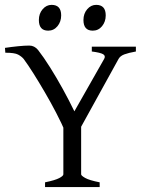

<svg xmlns="http://www.w3.org/2000/svg" viewBox="-20 -754 586 774"><path d="M527.8 -546.4Q497.6 -541 481 -534.7Q464.4 -528.3 458 -516.6L293.9 -219.2H244.6Q228.5 -256.8 206.5 -299.1Q184.6 -341.3 160.6 -382.3Q136.7 -423.3 114.5 -458.5Q92.3 -493.7 75.2 -516.6Q66.9 -526.4 53 -533.9Q39.1 -541.5 1.5 -541.5L0 -561Q25.9 -564.9 52.7 -567.6Q79.6 -570.3 98.1 -570.3Q118.7 -570.3 133.3 -552.7Q155.8 -523.9 181.9 -482.4Q208 -440.9 233.4 -394.8Q258.8 -348.6 279.8 -305.2L399.9 -516.6Q406.7 -528.8 395.8 -535.4Q384.8 -542 350.1 -546.4V-565.9H527.8ZM161.6 0V-19Q202.1 -27.3 218.8 -36.1Q235.4 -44.9 235.4 -51.3V-286.1H307.1V-51.3Q307.1 -45.9 323.5 -36.6Q339.8 -27.3 381.8 -19V0ZM226.6 -691.9Q226.6 -666.5 211.7 -648.4Q196.8 -630.4 174.3 -630.4Q136.7 -630.4 136.7 -673.3Q136.7 -699.2 151.9 -716.8Q167 -734.4 188 -734.4Q226.6 -734.4 226.6 -691.9ZM406.2 -691.9Q406.2 -666.5 391.4 -648.4Q376.5 -630.4 354 -630.4Q316.4 -630.4 316.4 -673.3Q316.4 -699.2 331.5 -716.8Q346.7 -734.4 367.7 -734.4Q406.2 -734.4 406.2 -691.9Z"/></svg>

Font: Dai Banna SIL Light
Style: Regular
Weight: 300
Designer: Victor Gaultney
Foundry: SIL International
Version: Version 4.000